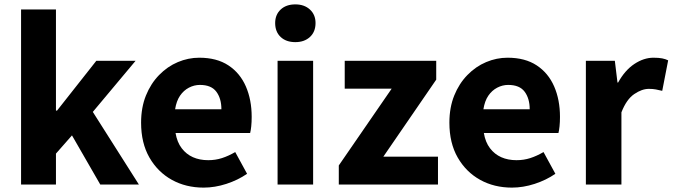

<svg xmlns="http://www.w3.org/2000/svg" viewBox="-20 -841 3065 875"><path d="M76 0V-798H235V-337H240L419 -564H598L403 -331L613 0H437L308 -224L235 -141V0Z M908 14Q827 14 763 -21.5Q699 -57 661 -123Q623 -189 623 -282Q623 -351 645 -405.5Q667 -460 705 -499Q743 -538 790.5 -558Q838 -578 888 -578Q968 -578 1021 -543Q1074 -508 1100.5 -447Q1127 -386 1127 -308Q1127 -285 1125 -265.5Q1123 -246 1120 -235H780Q787 -193 808 -165.5Q829 -138 859.5 -124.5Q890 -111 929 -111Q962 -111 991.5 -120.5Q1021 -130 1052 -148L1106 -49Q1064 -20 1011.5 -3Q959 14 908 14ZM778 -343H989Q989 -392 966 -423Q943 -454 891 -454Q865 -454 841 -441.5Q817 -429 800.5 -405Q784 -381 778 -343Z M1245 0V-564H1407V0ZM1326 -649Q1284 -649 1259 -672.5Q1234 -696 1234 -736Q1234 -774 1259 -797.5Q1284 -821 1326 -821Q1367 -821 1392.5 -797.5Q1418 -774 1418 -736Q1418 -696 1392.5 -672.5Q1367 -649 1326 -649Z M1524 0V-87L1765 -437H1551V-564H1968V-478L1727 -127H1976V0Z M2313 14Q2232 14 2168 -21.5Q2104 -57 2066 -123Q2028 -189 2028 -282Q2028 -351 2050 -405.5Q2072 -460 2110 -499Q2148 -538 2195.5 -558Q2243 -578 2293 -578Q2373 -578 2426 -543Q2479 -508 2505.5 -447Q2532 -386 2532 -308Q2532 -285 2530 -265.5Q2528 -246 2525 -235H2185Q2192 -193 2213 -165.5Q2234 -138 2264.5 -124.5Q2295 -111 2334 -111Q2367 -111 2396.5 -120.5Q2426 -130 2457 -148L2511 -49Q2469 -20 2416.5 -3Q2364 14 2313 14ZM2183 -343H2394Q2394 -392 2371 -423Q2348 -454 2296 -454Q2270 -454 2246 -441.5Q2222 -429 2205.5 -405Q2189 -381 2183 -343Z M2650 0V-564H2782L2794 -465H2797Q2828 -521 2871 -549.5Q2914 -578 2958 -578Q2982 -578 2997.5 -575Q3013 -572 3025 -566L2998 -427Q2982 -431 2968.5 -433.5Q2955 -436 2937 -436Q2905 -436 2870 -412Q2835 -388 2812 -329V0Z"/></svg>

Font: Noto Sans SC ExtraBold
Style: Regular
Weight: 800
Designer: Ryoko NISHIZUKA 西塚涼子 (kana, bopomofo & ideographs); Paul D. Hunt (Latin, Greek & Cyrillic); Sandoll Communications 산돌커뮤니
Foundry: Adobe
Version: Version 2.004-H2;hotconv 1.0.118;makeotfexe 2.5.65603